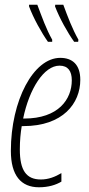

<svg xmlns="http://www.w3.org/2000/svg" viewBox="-20 -783 377 813"><path d="M294 -606H311L312 -615C286 -661 268 -709 248 -763H214L213 -756C232 -706 266 -645 294 -606ZM183 -606H201V-615C176 -659 158 -710 138 -763H103V-756C121 -707 156 -644 183 -606ZM145 10C185 10 217 0 240 -14V-50C213 -34 185 -23 153 -23C91 -23 64 -62 64 -150C64 -187 67 -219 72 -249H79C247 -249 320 -346 320 -445C320 -510 286 -538 235 -538C122 -538 26 -358 26 -144C26 -40 69 10 145 10ZM82 -281H78C104 -407 166 -505 232 -505C268 -505 284 -482 284 -443C284 -363 228 -281 82 -281Z"/></svg>

Font: Noto Sans ExtraCondensed ExtraLight
Style: Italic
Weight: 200
Width: 2
Italic angle: -12°
Designer: Monotype Design Team
Foundry: Monotype Imaging Inc.
Version: Version 2.013